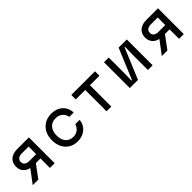

<svg xmlns="http://www.w3.org/2000/svg" viewBox="297 -1878 3155 3155"><g transform="rotate(-45 1875.0 -300.0)"><path d="M504 0V-220H344Q276 -220 226.5 -243Q177 -266 150.5 -308.5Q124 -351 124 -410Q124 -469 150.5 -511.5Q177 -554 226.5 -577Q276 -600 344 -600H614V0ZM104 0 284 -240H411L234 0ZM344 -320H504V-496H344Q292 -496 263 -473Q234 -450 234 -408Q234 -366 263 -343Q292 -320 344 -320Z M1139 16Q1052 16 986.5 -23Q921 -62 884.5 -132.5Q848 -203 848 -297Q848 -393 885.5 -464.5Q923 -536 991 -576Q1059 -616 1149 -616Q1230 -616 1290.5 -585Q1351 -554 1386 -498.5Q1421 -443 1424 -368H1323Q1310 -435 1263 -473.5Q1216 -512 1145 -512Q1057 -512 1007.5 -454.5Q958 -397 958 -297Q958 -200 1006.5 -144Q1055 -88 1139 -88Q1201 -88 1245 -122Q1289 -156 1307 -214H1408Q1402 -145 1365.5 -93.5Q1329 -42 1270.5 -13Q1212 16 1139 16Z M1820 0V-496H1600V-600H2150V-496H1930V0Z M2360 0V-600H2470V-240L2466 -68H2478L2700 -600H2890V0H2780V-360L2784 -532H2772L2550 0Z M3504 0V-220H3344Q3276 -220 3226.5 -243Q3177 -266 3150.5 -308.5Q3124 -351 3124 -410Q3124 -469 3150.5 -511.5Q3177 -554 3226.5 -577Q3276 -600 3344 -600H3614V0ZM3104 0 3284 -240H3411L3234 0ZM3344 -320H3504V-496H3344Q3292 -496 3263 -473Q3234 -450 3234 -408Q3234 -366 3263 -343Q3292 -320 3344 -320Z"/></g></svg>

Font: Martian Mono SemiExpanded
Style: Regular
Weight: 400
Width: 6
Monospace: yes
Designer: Roman Shamin
Foundry: Evil Martians
Version: Version 1.000